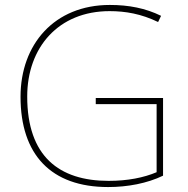

<svg xmlns="http://www.w3.org/2000/svg" viewBox="-20 -746 760 776"><path d="M367 -350V-325H613V-50C561 -28 496 -15 419 -15C219 -15 90 -114 90 -356C90 -554 216 -701 423 -701C487 -701 551 -690 619 -657L631 -682C568 -713 500 -726 424 -726C199 -726 63 -566 63 -355C63 -121 186 10 417 10C496 10 575 -5 639 -36V-350Z"/></svg>

Font: Noto Sans Meetei Mayek Thin
Style: Regular
Weight: 100
Designer: Monotype Design Team and Neelakash Kshetrimayum
Foundry: Monotype Imaging Inc.
Version: Version 2.002